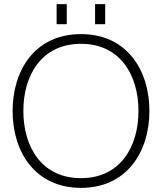

<svg xmlns="http://www.w3.org/2000/svg" viewBox="-20 -897 783 929"><path d="M372 12C594 12 703 -163 703 -360C703 -557 594 -732 372 -732C149 -732 41 -557 41 -360C41 -163 149 12 372 12ZM93 -360C93 -533 181 -685 372 -685C562 -685 650 -533 650 -360C650 -187 562 -35 372 -35C181 -35 93 -187 93 -360ZM254 -780H303V-877H254ZM440 -780H489V-877H440Z"/></svg>

Font: Aspekta 200
Style: Regular
Weight: 200
Designer: Ivo Dolenc
Version: Version 2.000